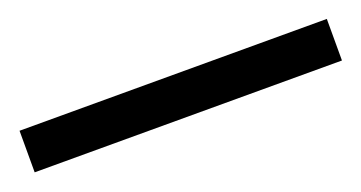

<svg xmlns="http://www.w3.org/2000/svg" viewBox="-28 -917 481 256"><g transform="rotate(-20 213.0 -789.5)"><path d="M-5 -760H431V-819H-5Z"/></g></svg>

Font: Noto Serif Armenian SemiCondensed SemiBold
Style: Regular
Weight: 600
Width: 4
Designer: Monotype Design Team
Foundry: Monotype Imaging Inc.
Version: Version 2.008